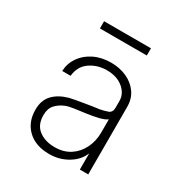

<svg xmlns="http://www.w3.org/2000/svg" viewBox="-171 -855 943 993"><g transform="rotate(30 300.0 -358.5)"><path d="M262 10Q180 10 133 -35Q86 -80 86 -154Q86 -210 117.5 -243.5Q149 -277 205 -293Q216 -296 239 -300Q262 -304 288.5 -308.5Q315 -313 338 -316.5Q361 -320 372 -321Q398 -326 419 -333.5Q440 -341 440 -369V-409Q440 -453 402.5 -484Q365 -515 305 -515Q249 -515 205.5 -485Q162 -455 156 -396H106Q108 -442 133.5 -479Q159 -516 203.5 -538Q248 -560 305 -560Q356 -560 398 -541Q440 -522 465 -487Q490 -452 490 -403V0H440V-97Q421 -49 371.5 -19.5Q322 10 262 10ZM269 -35Q322 -35 360 -60Q398 -85 419 -127.5Q440 -170 440 -222V-300Q424 -288 393 -280.5Q362 -273 325.5 -268Q289 -263 257 -258.5Q225 -254 208 -247Q178 -235 157 -212.5Q136 -190 136 -150Q136 -92 173.5 -63.5Q211 -35 269 -35ZM165 -684V-727H445V-684Z"/></g></svg>

Font: Tiny Thin
Style: Regular
Weight: 100
Monospace: yes
Designer: Philipp Nurullin, Konstantin Bulenkov
Foundry: JetBrains
Version: Version 2.251; ttfautohint (v1.8.4.7-5d5b)